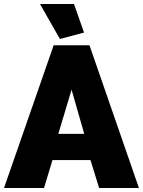

<svg xmlns="http://www.w3.org/2000/svg" viewBox="-22 -935 711 955"><path d="M276 -741 396 -773 346 -915H177ZM-2 0H197L239 -139H428L471 0H669L423 -710H245ZM268 -269 334 -489 397 -269Z"/></svg>

Font: Raleway Black
Style: Regular
Weight: 900
Designer: Matt McInerney, Pablo Impallari, Rodrigo Fuenzalida
Foundry: Matt McInerney, Pablo Impallari, Rodrigo Fuenzalida
Version: Version 3.000g; ttfautohint (v1.5) -l 8 -r 28 -G 28 -x 14 -D